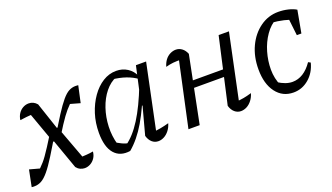

<svg xmlns="http://www.w3.org/2000/svg" viewBox="-56 -836 2053 1189"><g transform="rotate(-20 970.5 -242.0)"><path d="M212 -231 132 -454 160 -418Q140 -417 116.5 -414.5Q93 -412 73 -409Q76 -433 88 -451Q100 -469 118 -479Q136 -489 156 -489Q172 -489 185.5 -482.5Q199 -476 210 -463L269 -287H284L257 -231ZM237 -225Q285 -307 318.5 -359Q352 -411 376.5 -440Q401 -469 422 -480Q443 -491 466 -491Q471 -491 475.5 -490.5Q480 -490 484 -490L460 -380L396 -398Q381 -383 369 -369Q357 -355 344 -337Q331 -319 313.5 -292.5Q296 -266 271 -225ZM282 -267 370 -30 341 -65Q362 -66 384.5 -67.5Q407 -69 429 -73Q427 -49 415 -31Q403 -13 385 -3Q367 7 347 7Q332 7 317.5 0Q303 -7 293 -20L224 -214H209L236 -267ZM253 -273Q203 -188 169 -133.5Q135 -79 109.5 -48.5Q84 -18 62 -6Q40 6 16 6Q12 6 7.5 6Q3 6 -3 5L19 -104L85 -86Q100 -101 112 -114.5Q124 -128 137.5 -147Q151 -166 170.5 -196Q190 -226 219 -273Z M647 3Q579 13 541 -31Q503 -75 503 -168Q503 -234 521.5 -292Q540 -350 572 -395.5Q604 -441 645.5 -467Q687 -493 734 -493Q775 -493 807 -472.5Q839 -452 855 -416L854 -395Q791 -442 690 -452L723 -457Q680 -440 647 -399Q614 -358 595 -302Q576 -246 573.5 -184Q571 -122 588 -63L567 -85Q590 -71 612 -60Q634 -49 659 -45L636 -40Q691 -78 741 -157Q791 -236 839 -360L857 -346Q809 -219 759 -134Q709 -49 647 3ZM833 -25 819 -59Q845 -60 871.5 -65Q898 -70 927 -78Q920 -53 905 -33.5Q890 -14 871 -4Q852 6 833 6Q809 6 791.5 -9.5Q774 -25 766 -53L815 -235L807 -237L862 -484H929Z M1377 6Q1354 6 1336 -9.5Q1318 -25 1310 -53L1407 -484H1475L1378 -23L1363 -59Q1393 -60 1419.5 -65Q1446 -70 1472 -78Q1465 -53 1450 -33.5Q1435 -14 1416 -4Q1397 6 1377 6ZM1032 0 1131 -458 1142 -421Q1108 -422 1084 -419.5Q1060 -417 1035 -410Q1042 -435 1055.5 -453Q1069 -471 1088 -480.5Q1107 -490 1126 -490Q1148 -490 1166 -476.5Q1184 -463 1194 -438L1106 0ZM1115 -229 1124 -275H1393L1384 -229Z M1723 9Q1651 9 1608.5 -47.5Q1566 -104 1566 -200Q1566 -283 1597 -349Q1628 -415 1682 -454Q1736 -493 1802 -493Q1835 -493 1866.5 -485.5Q1898 -478 1919 -465L1892 -408Q1823 -438 1738 -444L1778 -457Q1735 -435 1703 -389Q1671 -343 1654.5 -286Q1638 -229 1638 -172Q1638 -143 1644 -114.5Q1650 -86 1662 -62L1646 -87Q1669 -72 1692.5 -63.5Q1716 -55 1739 -55Q1776 -55 1809 -75.5Q1842 -96 1870 -137L1885 -129Q1869 -67 1824.5 -29Q1780 9 1723 9ZM1862 -318 1845 -466 1919 -465 1892 -318Z"/></g></svg>

Font: Piazzolla 24pt
Style: Italic
Weight: 400
Italic angle: -11.3°
Designer: Juan Pablo del Peral
Foundry: Huerta Tipografica
Version: Version 2.005